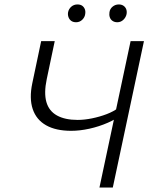

<svg xmlns="http://www.w3.org/2000/svg" viewBox="-20 -843 684 863"><path d="M427 0 567 -658H627L487 0ZM300 -255Q231 -255 187 -280Q143 -305 127 -353Q111 -401 125 -468L165 -658H226L190 -487Q177 -425 188.5 -384.5Q200 -344 236 -324Q272 -304 329 -304Q359 -304 393.5 -311Q428 -318 459.5 -330Q491 -342 511 -358L533 -332Q505 -309 465 -291.5Q425 -274 382 -264.5Q339 -255 300 -255ZM322 -743Q309 -743 300.5 -749Q292 -755 288 -765.5Q284 -776 286 -788Q289 -803 300.5 -813Q312 -823 328 -823Q341 -823 349 -817.5Q357 -812 361 -802.5Q365 -793 363 -780Q361 -765 349.5 -754Q338 -743 322 -743ZM507 -743Q495 -743 486 -749Q477 -755 473.5 -765.5Q470 -776 472 -788Q474 -803 486 -813Q498 -823 514 -823Q526 -823 534.5 -817.5Q543 -812 547 -802.5Q551 -793 549 -780Q546 -765 534.5 -754Q523 -743 507 -743Z"/></svg>

Font: Ysabeau Office Light
Style: Italic
Weight: 300
Italic angle: -12°
Designer: Christian Thalmann (Catharsis Fonts)
Version: Version 2.001;gftools[0.9.30]; featfreeze: tnum,lnum,ss02